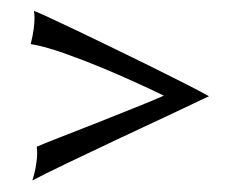

<svg xmlns="http://www.w3.org/2000/svg" viewBox="-20 -503 425 345"><path d="M35.2 -423.8Q39.1 -439.5 40.5 -450.7Q42 -461.9 42 -469.7Q42 -478.5 41 -483.4Q46.9 -481.4 67.9 -471.7Q88.9 -461.9 118.7 -447.8Q148.4 -433.6 183.6 -416.5Q218.8 -399.4 251.5 -383.3Q284.2 -367.2 312 -353Q339.8 -338.9 355.5 -330.1Q327.1 -316.4 282.2 -295.4Q237.3 -274.4 189.5 -252Q141.6 -229.5 100.1 -209.5Q58.6 -189.5 38.1 -178.7Q43 -193.4 45.4 -210.9Q47.9 -228.5 45.9 -239.3Q56.6 -244.1 86.9 -255.9Q117.2 -267.6 152.8 -281.7Q188.5 -295.9 222.7 -309.6Q256.8 -323.2 274.4 -331.1Q258.8 -338.9 229 -352.5Q199.2 -366.2 164.1 -380.9Q128.9 -395.5 94.2 -407.7Q59.6 -419.9 35.2 -423.8Z"/></svg>

Font: Mystery Quest
Style: Regular
Weight: 400
Designer: Squid
Foundry: Font Diner, Inc DBA Sideshow
Version: Version 1.000